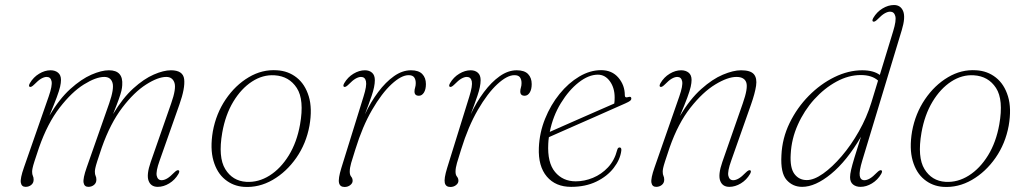

<svg xmlns="http://www.w3.org/2000/svg" viewBox="-20 -737 4086 765"><path d="M325.5 -70 415 -325Q435.5 -384 428.2 -407.2Q421 -430.5 395.5 -430.5Q362.5 -430.5 314.2 -400.5Q266 -370.5 217.8 -308.2Q169.5 -246 135.5 -149Q123.5 -113.5 117.5 -94.8Q111.5 -76 109.8 -67.2Q108 -58.5 108 -53Q108 -42 111 -36.2Q114 -30.5 114 -21Q114 -8 104.5 -0.2Q95 7.5 82 7.5Q66 7.5 63 -9.2Q60 -26 75.5 -70L174 -352.5Q189 -395.5 185.5 -413Q182 -430.5 166 -430.5Q156.5 -430.5 144.5 -423.8Q132.5 -417 116 -400Q104.5 -388.5 98.5 -391Q92.5 -393.5 99 -405.5Q113 -429.5 135.8 -443.2Q158.5 -457 181.5 -457Q199.5 -457 211.2 -447.5Q223 -438 223 -418.5Q223 -407 219.5 -391.5Q216 -376 206 -349Q196 -322 177 -276.5Q216.5 -343 260.2 -382.5Q304 -422 344.2 -439.5Q384.5 -457 414 -457Q471.5 -457 467 -397.5Q466.5 -387.5 463.8 -375.5Q461 -363.5 453.5 -342.2Q446 -321 430.5 -282.5Q469 -346.5 511.2 -384.8Q553.5 -423 592.8 -440Q632 -457 661 -457Q709.5 -457 713.8 -421.5Q718 -386 695 -321L616 -97Q600.5 -54 604.5 -36.5Q608.5 -19 624 -19Q634 -19 645.8 -25.8Q657.5 -32.5 674 -49.5Q685.5 -61 691.5 -58.5Q697.5 -56 691 -44Q677 -20 654.2 -6.2Q631.5 7.5 608.5 7.5Q581 7.5 572 -16.8Q563 -41 580.5 -91.5L662 -325Q683 -384.5 675 -407.5Q667 -430.5 642.5 -430.5Q609.5 -430.5 562 -400.2Q514.5 -370 467 -307.8Q419.5 -245.5 385.5 -149Q373.5 -113.5 367.5 -94.8Q361.5 -76 359.8 -67.2Q358 -58.5 358 -53Q358 -42 361 -36.2Q364 -30.5 364 -21Q364 -8 354.5 -0.2Q345 7.5 332 7.5Q316 7.5 313 -9.2Q310 -26 325.5 -70Z M1083.5 -457Q1128.5 -454.5 1162 -428Q1195.5 -401.5 1210.2 -353.2Q1225 -305 1213 -236Q1200 -165 1160.8 -108.5Q1121.5 -52 1066.5 -20.2Q1011.5 11.5 951.5 7.5Q909 4.5 876.8 -21.8Q844.5 -48 830.5 -96.5Q816.5 -145 828 -213.5Q841 -284.5 879.2 -341Q917.5 -397.5 971 -429.2Q1024.5 -461 1083.5 -457ZM961 -12.5Q1009.5 -9.5 1054 -37.5Q1098.5 -65.5 1130.8 -118Q1163 -170.5 1175.5 -241Q1193 -339.5 1162.5 -386.5Q1132 -433.5 1074 -437Q1027 -440 984 -412Q941 -384 909.5 -331.8Q878 -279.5 865.5 -208.5Q848.5 -110.5 877.5 -63.2Q906.5 -16 961 -12.5Z M1351 -391Q1345 -393.5 1351.5 -405.5Q1365.5 -429.5 1388.2 -443.2Q1411 -457 1434 -457Q1451.5 -457 1462.5 -447.2Q1473.5 -437.5 1473.5 -417.5Q1473.5 -392.5 1460.8 -355.2Q1448 -318 1434 -281.5Q1457 -330.5 1486.8 -370.2Q1516.5 -410 1549.8 -433.5Q1583 -457 1617.5 -457Q1648 -457 1662.5 -442Q1677 -427 1677 -402Q1677 -380.5 1669 -368Q1661 -355.5 1649 -355.5Q1631.5 -355.5 1631.5 -372.5Q1631.5 -380.5 1634 -388.2Q1636.5 -396 1636.5 -406Q1636.5 -420 1630.2 -428.8Q1624 -437.5 1608 -437.5Q1579 -437.5 1540 -401.5Q1501 -365.5 1462.5 -299.2Q1424 -233 1396 -142Q1385 -107.5 1379.2 -87.8Q1373.5 -68 1373.5 -53Q1373.5 -40 1379.2 -33.2Q1385 -26.5 1385 -16.5Q1385 -7 1375.5 0.5Q1366 8 1353 8Q1334.5 8 1330.8 -8.5Q1327 -25 1340 -67.5L1428.5 -352.5Q1442 -395.5 1438.2 -413Q1434.5 -430.5 1418.5 -430.5Q1409 -430.5 1397 -423.8Q1385 -417 1368.5 -400Q1357 -388.5 1351 -391Z M1772.5 -391Q1766.5 -393.5 1773 -405.5Q1787 -429.5 1809.8 -443.2Q1832.5 -457 1855.5 -457Q1873 -457 1884 -447.2Q1895 -437.5 1895 -417.5Q1895 -392.5 1882.2 -355.2Q1869.5 -318 1855.5 -281.5Q1878.5 -330.5 1908.2 -370.2Q1938 -410 1971.2 -433.5Q2004.5 -457 2039 -457Q2069.5 -457 2084 -442Q2098.5 -427 2098.5 -402Q2098.5 -380.5 2090.5 -368Q2082.5 -355.5 2070.5 -355.5Q2053 -355.5 2053 -372.5Q2053 -380.5 2055.5 -388.2Q2058 -396 2058 -406Q2058 -420 2051.8 -428.8Q2045.5 -437.5 2029.5 -437.5Q2000.5 -437.5 1961.5 -401.5Q1922.5 -365.5 1884 -299.2Q1845.5 -233 1817.5 -142Q1806.5 -107.5 1800.8 -87.8Q1795 -68 1795 -53Q1795 -40 1800.8 -33.2Q1806.5 -26.5 1806.5 -16.5Q1806.5 -7 1797 0.5Q1787.5 8 1774.5 8Q1756 8 1752.2 -8.5Q1748.5 -25 1761.5 -67.5L1850 -352.5Q1863.5 -395.5 1859.8 -413Q1856 -430.5 1840 -430.5Q1830.5 -430.5 1818.5 -423.8Q1806.5 -417 1790 -400Q1778.5 -388.5 1772.5 -391Z M2455.5 -136.5Q2451 -101 2425.2 -67.8Q2399.5 -34.5 2356.2 -13.5Q2313 7.5 2255.5 7.5Q2193.5 7.5 2158.8 -33.5Q2124 -74.5 2127 -148.5Q2129.5 -208.5 2151.8 -263.8Q2174 -319 2209.5 -362.8Q2245 -406.5 2288 -432Q2331 -457.5 2375 -457.5Q2418.5 -457.5 2444 -427.5Q2469.5 -397.5 2469.5 -357.5Q2469.5 -346 2482 -350Q2495.5 -354.5 2495.5 -344Q2495.5 -339.5 2490.8 -335.5Q2486 -331.5 2471.5 -325Q2453 -317 2421.2 -302.8Q2389.5 -288.5 2351.8 -272Q2314 -255.5 2277.2 -239.2Q2240.5 -223 2211 -210Q2181.5 -197 2167 -190.5Q2165 -177.5 2164.5 -164.5Q2160.5 -89 2191.5 -51.8Q2222.5 -14.5 2274 -14.5Q2308.5 -14.5 2342.5 -28.5Q2376.5 -42.5 2402.5 -70.2Q2428.5 -98 2439 -139Q2441.5 -149.5 2448.5 -149.5Q2457 -149.5 2455.5 -136.5ZM2362 -439.5Q2325.5 -439.5 2286 -408.8Q2246.5 -378 2214.8 -326.2Q2183 -274.5 2170.5 -211.5Q2189 -220 2221.2 -234Q2253.5 -248 2291.2 -264.8Q2329 -281.5 2365 -297.2Q2401 -313 2427.5 -324.5Q2429 -333 2429 -348.5Q2429 -387 2410 -413.2Q2391 -439.5 2362 -439.5Z M2611 -391Q2605 -393.5 2611.5 -405.5Q2625.5 -429.5 2648.2 -443.2Q2671 -457 2694 -457Q2712 -457 2723.8 -447.5Q2735.5 -438 2735.5 -418.5Q2735.5 -407 2732 -391.2Q2728.5 -375.5 2718.5 -348.2Q2708.5 -321 2689 -275Q2729 -342 2773.8 -382Q2818.5 -422 2860.2 -439.5Q2902 -457 2932.5 -457Q2970.5 -457 2983.8 -441.2Q2997 -425.5 2992.5 -395.2Q2988 -365 2972.5 -321L2893.5 -97Q2878 -54 2882 -36.5Q2886 -19 2901.5 -19Q2911.5 -19 2923.2 -25.8Q2935 -32.5 2951.5 -49.5Q2963 -61 2969 -58.5Q2975 -56 2968.5 -44Q2954.5 -20 2931.8 -6.2Q2909 7.5 2886 7.5Q2858.5 7.5 2849.5 -16.8Q2840.5 -41 2858 -91.5L2939.5 -325Q2961 -386 2953.5 -408.2Q2946 -430.5 2914 -430.5Q2879.5 -430.5 2830 -400.5Q2780.5 -370.5 2731.2 -308.2Q2682 -246 2648 -149Q2636 -113.5 2630 -94.8Q2624 -76 2622.2 -67.2Q2620.5 -58.5 2620.5 -53Q2620.5 -42 2623.5 -36.2Q2626.5 -30.5 2626.5 -21Q2626.5 -8 2617 -0.2Q2607.5 7.5 2594.5 7.5Q2578.5 7.5 2575.5 -9.2Q2572.5 -26 2588 -70L2686.5 -352.5Q2701.5 -395.5 2698 -413Q2694.5 -430.5 2678.5 -430.5Q2669 -430.5 2657 -423.8Q2645 -417 2628.5 -400Q2617 -388.5 2611 -391Z M3573 -617 3416 -98.5Q3402.5 -54 3405.5 -36.5Q3408.5 -19 3424 -19Q3434 -19 3445.8 -25.8Q3457.5 -32.5 3474 -49.5Q3485.5 -61 3491.5 -58.5Q3497.5 -56 3491 -44Q3477 -20 3454.2 -6.2Q3431.5 7.5 3408.5 7.5Q3390.5 7.5 3378.8 -2Q3367 -11.5 3367 -31Q3367 -42.5 3371 -60.2Q3375 -78 3384.5 -109.2Q3394 -140.5 3410.5 -192Q3354 -95.5 3291.2 -44Q3228.5 7.5 3176 7.5Q3138.5 7.5 3114 -20.2Q3089.5 -48 3093.5 -118.5Q3096.5 -186 3126 -246.8Q3155.5 -307.5 3202.2 -355Q3249 -402.5 3304.8 -429.8Q3360.5 -457 3415.5 -457Q3460 -457 3485.5 -438.5L3538.5 -612Q3552 -655.5 3547.2 -673Q3542.5 -690.5 3526.5 -690.5Q3517 -690.5 3505 -683.8Q3493 -677 3476.5 -660Q3465 -648.5 3459 -651Q3453 -653.5 3459.5 -665.5Q3473.5 -689.5 3496.2 -703.2Q3519 -717 3542 -717Q3568.5 -717 3578.5 -692.5Q3588.5 -668 3573 -617ZM3130.5 -123Q3127 -68.5 3145.2 -44Q3163.5 -19.5 3194.5 -19.5Q3223 -19.5 3259.5 -45.2Q3296 -71 3333.5 -114.8Q3371 -158.5 3402.2 -213.8Q3433.5 -269 3451.5 -327.5L3478.5 -416Q3454 -438 3409.5 -438Q3361 -438 3312.8 -411.8Q3264.5 -385.5 3224.2 -341Q3184 -296.5 3158.8 -240Q3133.5 -183.5 3130.5 -123Z M3869.5 -457Q3914.5 -454.5 3948 -428Q3981.5 -401.5 3996.2 -353.2Q4011 -305 3999 -236Q3986 -165 3946.8 -108.5Q3907.5 -52 3852.5 -20.2Q3797.5 11.5 3737.5 7.5Q3695 4.5 3662.8 -21.8Q3630.5 -48 3616.5 -96.5Q3602.5 -145 3614 -213.5Q3627 -284.5 3665.2 -341Q3703.5 -397.5 3757 -429.2Q3810.5 -461 3869.5 -457ZM3747 -12.5Q3795.5 -9.5 3840 -37.5Q3884.5 -65.5 3916.8 -118Q3949 -170.5 3961.5 -241Q3979 -339.5 3948.5 -386.5Q3918 -433.5 3860 -437Q3813 -440 3770 -412Q3727 -384 3695.5 -331.8Q3664 -279.5 3651.5 -208.5Q3634.5 -110.5 3663.5 -63.2Q3692.5 -16 3747 -12.5Z"/></svg>

Font: Fraunces 9pt Thin
Style: Italic
Weight: 100
Italic angle: -16°
Version: Version 1.000;[b76b70a41]